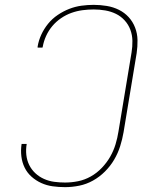

<svg xmlns="http://www.w3.org/2000/svg" viewBox="-20 -763 640 791"><path d="M248 8Q222 8 197 4.5Q172 1 150 -9Q128 -19 110 -35Q92 -51 81.5 -72.5Q71 -94 68 -119Q65 -144 69 -170H90Q86 -147 88.5 -124.5Q91 -102 100.5 -83Q110 -64 125.5 -49.5Q141 -35 161 -26Q181 -17 203 -14Q225 -11 248 -11Q275 -11 302 -16.5Q329 -22 354 -36Q379 -50 399.5 -71.5Q420 -93 434 -117.5Q448 -142 456 -168.5Q464 -195 468 -221L522 -547Q526 -571 525.5 -595Q525 -619 517 -640.5Q509 -662 493.5 -679Q478 -696 457.5 -706Q437 -716 413.5 -720Q390 -724 366 -724Q343 -724 320 -721Q297 -718 274.5 -710Q252 -702 231.5 -688Q211 -674 195.5 -655.5Q180 -637 170 -615Q160 -593 156 -570Q156 -569 155.5 -568.5Q155 -568 155 -567H135Q135 -568 135 -569Q135 -570 135 -571Q139 -596 150 -620Q161 -644 178 -665Q195 -686 218 -701.5Q241 -717 265.5 -726.5Q290 -736 315.5 -739.5Q341 -743 366 -743Q393 -743 420 -738.5Q447 -734 470 -722.5Q493 -711 510 -692.5Q527 -674 536.5 -649.5Q546 -625 546.5 -598Q547 -571 543 -544L489 -218Q484 -189 475 -160.5Q466 -132 450.5 -105.5Q435 -79 412.5 -56.5Q390 -34 363 -19Q336 -4 306.5 2Q277 8 248 8Z"/></svg>

Font: Iosevka SS04 Th Ex Obl
Style: Regular
Weight: 100
Width: 7
Italic angle: -9°
Monospace: yes
Designer: Belleve Invis
Foundry: Belleve Invis
Version: Version 19.0.0; ttfautohint (v1.8.4)